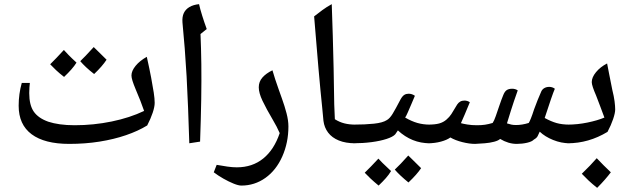

<svg xmlns="http://www.w3.org/2000/svg" viewBox="-20 -694 3033 926"><path d="M314 0Q195 0 132.5 -46.5Q70 -93 70 -184Q70 -241 85 -294H124Q123 -290 122 -273Q121 -256 121 -245Q121 -187 143 -155.5Q165 -124 213 -107Q237 -99 269 -94.5Q301 -90 340 -90Q431 -90 518.5 -108Q606 -126 675 -159Q668 -180 657 -208Q646 -236 634 -264Q624 -288 619 -304Q614 -320 614 -330Q614 -352 634 -376.5Q654 -401 688 -420Q701 -362 709 -319.5Q717 -277 721.5 -247.5Q726 -218 726 -198Q726 -179 716.5 -150.5Q707 -122 690 -89Q646 -62 587.5 -42Q529 -22 460 -11Q391 0 314 0ZM434 -337Q412 -354 395.5 -369.5Q379 -385 367 -399Q377 -408 393 -425Q409 -442 432 -467Q439 -460 454.5 -445Q470 -430 494 -406Q473 -374 434 -337ZM289 -323Q267 -340 250 -356Q233 -372 222 -384Q237 -399 253 -415.5Q269 -432 288 -453Q295 -445 310 -429.5Q325 -414 349 -392Q339 -376 324 -359Q309 -342 289 -323Z M893 -3Q890 -96 887 -175.5Q884 -255 880 -325.5Q876 -396 871 -460Q866 -524 860 -586Q858 -613 866.5 -631Q875 -649 893.5 -660Q912 -671 940 -674Q945 -651 955 -619Q965 -587 977 -554L947 -530Q950 -462 951 -384.5Q952 -307 950.5 -215Q949 -123 945 -11Z M1144 201Q1130 201 1106.5 191.5Q1083 182 1057.5 167.5Q1032 153 1011 137L1025 101Q1053 106 1077 109.5Q1101 113 1122 113Q1197 113 1249.5 70.5Q1302 28 1329 -52Q1322 -68 1314 -83.5Q1306 -99 1297 -114Q1264 -170 1246 -208Q1228 -246 1228 -273Q1228 -300 1245.5 -320Q1263 -340 1294 -355Q1299 -337 1307 -312.5Q1315 -288 1324 -263Q1333 -238 1340 -218Q1353 -182 1362 -147.5Q1371 -113 1371 -84Q1371 -6 1341.5 60.5Q1312 127 1260 164Q1208 201 1144 201Z M1693 -3Q1647 -3 1614 -16.5Q1581 -30 1562.5 -54.5Q1544 -79 1540 -111Q1538 -137 1534 -174.5Q1530 -212 1525.5 -259.5Q1521 -307 1516 -363.5Q1511 -420 1506 -483Q1501 -546 1495 -615Q1514 -630 1535 -645.5Q1556 -661 1580 -674Q1583 -597 1585 -521.5Q1587 -446 1589 -364.5Q1591 -283 1592 -190L1595 -119Q1617 -105 1641 -99Q1665 -93 1693 -93Q1701 -93 1701 -85V-11Q1701 -3 1693 -3Z M1684 -3Q1676 -3 1676 -11V-85Q1676 -93 1684 -93Q1741 -93 1783.5 -97.5Q1826 -102 1846 -115Q1860 -123 1873.5 -145Q1887 -167 1912 -215Q1921 -231 1930 -236.5Q1939 -242 1951 -242Q1967 -242 1981 -232Q1974 -215 1964.5 -193Q1955 -171 1947 -152.5Q1939 -134 1934 -127Q1965 -109 1993 -101Q2021 -93 2053 -93Q2061 -93 2061 -85V-11Q2061 -3 2053 -3Q1966 -3 1899 -65L1886 -46Q1875 -34 1844.5 -24Q1814 -14 1772 -8.5Q1730 -3 1684 -3ZM1950 186Q1908 152 1884 124Q1909 101 1949 56Q1953 60 1968.5 75Q1984 90 2011 117Q2001 132 1986 149Q1971 166 1950 186ZM1806 201Q1783 182 1766.5 166.5Q1750 151 1739 139Q1754 125 1770 108Q1786 91 1805 71Q1809 76 1824.5 91.5Q1840 107 1866 131Q1856 148 1841 165Q1826 182 1806 201Z M2271 0Q2244 0 2210 -8.5Q2176 -17 2152 -31Q2136 -19 2106.5 -11Q2077 -3 2044 -3Q2036 -3 2036 -11V-85Q2036 -93 2044 -93Q2078 -93 2098 -98.5Q2118 -104 2133 -117Q2148 -130 2157 -144Q2166 -158 2185 -190Q2191 -199 2199.5 -204Q2208 -209 2220 -209Q2234 -209 2246 -201Q2232 -166 2221 -141Q2210 -116 2203 -100Q2213 -97 2234 -93.5Q2255 -90 2280 -90Q2302 -90 2319 -92.5Q2336 -95 2356 -101Q2363 -111 2371 -134Q2379 -157 2388.5 -185Q2398 -213 2407 -235Q2414 -253 2424 -259.5Q2434 -266 2450 -266Q2466 -266 2477 -258Q2471 -242 2458.5 -205Q2446 -168 2425 -99Q2437 -95 2446.5 -93Q2456 -91 2469 -91Q2498 -91 2530 -101Q2534 -107 2540.5 -123Q2547 -139 2556 -167Q2564 -189 2573 -211.5Q2582 -234 2591 -254Q2596 -264 2606 -269.5Q2616 -275 2629 -275Q2644 -275 2656 -266Q2649 -250 2637.5 -216.5Q2626 -183 2607 -125Q2638 -108 2664.5 -100.5Q2691 -93 2727 -93Q2735 -93 2735 -85V-11Q2735 -3 2727 -3Q2687 -3 2647.5 -19Q2608 -35 2583 -59Q2578 -47 2573 -37.5Q2568 -28 2555 -21Q2546 -11 2522 -5.5Q2498 0 2472 0Q2432 0 2392 -24Q2384 -16 2363.5 -10.5Q2343 -5 2318 -3Q2293 -1 2271 0Z M2718 -3Q2710 -3 2710 -11V-85Q2710 -93 2718 -93Q2765 -93 2813.5 -103Q2862 -113 2895 -127Q2887 -150 2876 -178Q2865 -206 2855 -233Q2845 -256 2839.5 -272.5Q2834 -289 2834 -298Q2834 -321 2854.5 -346Q2875 -371 2908 -388Q2911 -369 2918 -336.5Q2925 -304 2933 -261Q2941 -229 2944 -205.5Q2947 -182 2947 -166Q2947 -149 2937 -119.5Q2927 -90 2910 -58Q2819 -3 2718 -3ZM2860 212Q2836 193 2818 176Q2800 159 2786 144Q2808 123 2825.5 104.5Q2843 86 2858 69Q2890 103 2926 137Q2914 153 2897.5 172Q2881 191 2860 212Z"/></svg>

Font: Noto Naskh Arabic Medium
Style: Regular
Weight: 500
Designer: Monotype Design Team, David Williams, Mohamad Dakak and Nizar Qandah
Foundry: Monotype Imaging Inc.
Version: Version 2.016